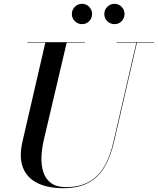

<svg xmlns="http://www.w3.org/2000/svg" viewBox="-20 -971 826 1006"><path d="M312 15Q230.5 15 175.8 -12Q121 -39 100 -93.5Q79 -148 98 -230L218 -750H330L210 -240Q199 -193 197.2 -148.8Q195.5 -104.5 207.2 -68.8Q219 -33 247.5 -11.8Q276 9.5 325 9.5Q398 9.5 447.2 -18.8Q496.5 -47 527.2 -100.2Q558 -153.5 575 -230L695 -750H698L578 -230Q560 -151.5 528 -96.8Q496 -42 443.5 -13.5Q391 15 312 15ZM123 -747.5V-750H425V-747.5ZM591.5 -747.5V-750H786.5V-747.5ZM580 -844.5Q558 -844.5 542.2 -860Q526.5 -875.5 526.5 -897.5Q526.5 -919.5 542.2 -935.2Q558 -951 580 -951Q602 -951 617.2 -935.2Q632.5 -919.5 632.5 -897.5Q632.5 -875.5 617.2 -860Q602 -844.5 580 -844.5ZM410 -844.5Q388 -844.5 372.2 -860Q356.5 -875.5 356.5 -897.5Q356.5 -919.5 372.2 -935.2Q388 -951 410 -951Q432 -951 447.2 -935.2Q462.5 -919.5 462.5 -897.5Q462.5 -875.5 447.2 -860Q432 -844.5 410 -844.5Z"/></svg>

Font: Bodoni Moda 72pt Medium
Style: Italic
Weight: 500
Italic angle: -13°
Designer: Owen Earl
Foundry: indestructible type
Version: Version 2.004